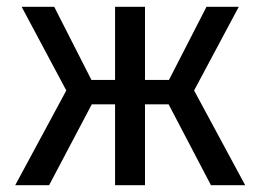

<svg xmlns="http://www.w3.org/2000/svg" viewBox="-20 -547 769 567"><path d="M685.1 -526.9 553.2 -279.8 704.1 0H603L478 -238.8H408.2V0H319.8V-238.8H251L125 0H24.9L175.8 -279.8L43.9 -526.9H140.1L250 -311H319.8V-526.9H408.2V-311H479L589.8 -526.9Z"/></svg>

Font: FiraGO
Style: Regular
Weight: 400
Designer: bBox Type
Foundry: bBox Type GmbH
Version: Version 1.001;PS 001.001;hotconv 1.0.88;makeotf.lib2.5.64775